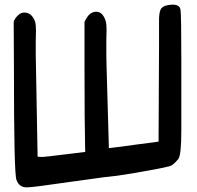

<svg xmlns="http://www.w3.org/2000/svg" viewBox="-20 -830 847 827"><path d="M344 -736V-543Q344 -56 355 -95Q369 -149 372 -72Q373 -54 555 -84Q668 -103 710 -114Q725 -117 748 -145Q761 -162 761 -267V-460V-573Q761 -765 757.5 -788Q754 -811 721 -810Q686 -808 675 -794Q664 -780 665 -735Q665 -693 665 -628L663 -220Q660 -220 568.5 -207.5Q477 -195 467 -194L449 -192L439 -544Q439 -549 438.5 -566Q438 -583 438 -596Q438 -611 438 -629Q438 -647 438 -656Q438 -667 438.5 -682.5Q439 -698 439 -702Q439 -728 435 -740Q421 -784 388 -779Q365 -775 351 -749ZM39 -733Q39 -685 39.5 -636.5Q40 -588 40 -540Q40 -78 51 -55Q63 -22 96 -23Q122 -23 278 -46Q391 -62 416 -65Q461 -71 574 -88L452 -192L359 -177Q356 -177 264.5 -165.5Q173 -154 163 -154L142 -155L135 -540Q135 -545 134.5 -562.5Q134 -580 134 -593Q134 -608 134 -626Q134 -644 134 -653Q134 -664 134.5 -679Q135 -694 135 -698Q135 -724 131 -737Q117 -776 84 -776Q63 -775 46 -751Q39 -741 39 -733Z"/></svg>

Font: Chanighter Handwriting Cyr
Style: Regular
Weight: 400
Designer: Sin Chanighter
Version: Version 001.001